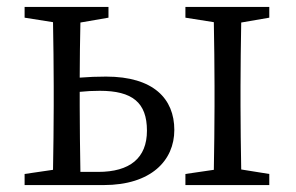

<svg xmlns="http://www.w3.org/2000/svg" viewBox="-20 -534 853 554"><path d="M212 -38C211 -94 210 -174 210 -228V-269C229 -271 248 -272 268 -272C362 -272 404 -238 404 -157C404 -78 355 -38 263 -38ZM293 -483V-514H51V-483L133 -470C134 -415 135 -339 135 -286V-228C135 -176 134 -100 133 -44L51 -32V0H279C416 0 483 -71 483 -159C483 -249 423 -313 286 -313C260 -313 235 -312 210 -310C210 -360 211 -422 212 -469ZM757 -483V-514H515V-483L597 -470C598 -415 599 -339 599 -286V-228C599 -176 598 -100 597 -44L515 -32V0H757V-32L676 -45C675 -100 674 -176 674 -228V-286C674 -338 675 -414 676 -469Z"/></svg>

Font: Source Han Serif AKR9
Style: Regular
Weight: 400
Designer: Ryoko NISHIZUKA 西塚涼子 (kana & ideographs); Frank Grießhammer (Latin, Greek & Cyrillic); Sandoll Communications 산돌커뮤니케이션, 
Foundry: Adobe Systems Incorporated
Version: Version 1.005;hotconv 1.0.107;makeotfexe 2.5.65593